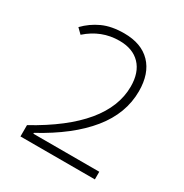

<svg xmlns="http://www.w3.org/2000/svg" viewBox="-164 -830 914 956"><g transform="rotate(30 293.0 -351.5)"><path d="M85.9 0V-64.9Q437.5 -259.3 437.5 -489.3Q437.5 -570.3 395 -614.7Q352.5 -659.2 275.4 -659.2Q171.9 -659.2 91.8 -587.9L63.5 -615.7Q102.5 -656.2 153.8 -679.7Q205.1 -703.1 277.3 -703.1Q376.5 -703.1 430.4 -647.2Q484.4 -591.3 484.4 -489.3Q484.4 -361.8 395.3 -252Q306.2 -142.1 134.8 -48.8V-43.9H513.7V0Z"/></g></svg>

Font: Cascadia Code NF ExtraLight
Style: Regular
Weight: 200
Monospace: yes
Designer: Aaron Bell
Foundry: Saja Typeworks
Version: Version 2404.023; ttfautohint (v1.8.4)